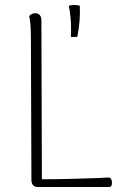

<svg xmlns="http://www.w3.org/2000/svg" viewBox="-20 -750 502 770"><path d="M265 -636Q265 -613 264 -602H290Q303 -666 300 -727Q291 -730 278 -730Q266 -730 256 -727Q265 -681 265 -636ZM148 -31Q206 -31 277.5 -33Q349 -35 375 -36Q405 -38 419 -38Q429 -34 429 -16Q429 0 418 0H130Q119 0 112.5 -7.5Q106 -15 106 -28L104 -594Q104 -659 97 -686Q108 -697 122 -697Q133 -697 139.5 -689.5Q146 -682 146 -669Z"/></svg>

Font: Arima Madurai ExtraLight
Style: Regular
Weight: 275
Designer: Joana Correia and Natanael Gama
Foundry: NDISCOVER
Version: Version 1.019